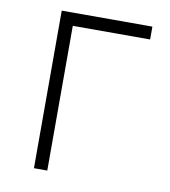

<svg xmlns="http://www.w3.org/2000/svg" viewBox="-76 -715 691 780"><g transform="rotate(10 270.0 -325.0)"><path d="M116 0H171V-597H490V-650H116Z"/></g></svg>

Font: Grotesk 01 Extrafine
Style: Bold
Weight: 400
Designer: Frank Adebiaye, contributions by Jérémy Landes, Ariel Martín Pérez
Foundry: Velvetyne Type Foundry
Version: Version 3.000;Glyphs 3.1.2 (3150)